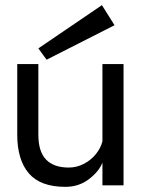

<svg xmlns="http://www.w3.org/2000/svg" viewBox="-20 -721 547 746"><path d="M460 -472V-1H378V-89Q364 -54 325 -24.5Q286 5 234 5Q137 5 92 -47.5Q47 -100 47 -198V-472H129V-198Q129 -132 159 -101Q189 -70 247 -70Q279 -70 307 -85Q335 -100 353.5 -123.5Q372 -147 378 -172V-472ZM161 -489 129 -533 376 -701 425 -623Z"/></svg>

Font: Lil Grotesk Medium
Style: Regular
Weight: 500
Designer: Bastien Sozeau
Foundry: NBR — Bastien Sozeau
Version: Version 3.003; ttfautohint (v1.8.4.7-5d5b);gftools[0.9.33]